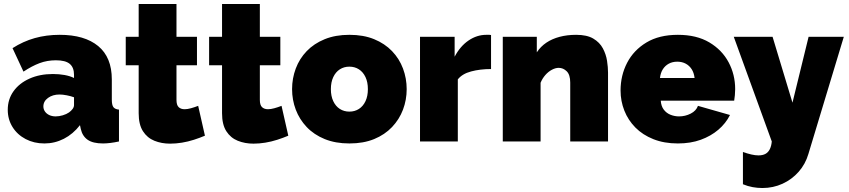

<svg xmlns="http://www.w3.org/2000/svg" viewBox="-20 -711 4265 965"><path d="M19 -159Q19 -212 48 -252.5Q77 -293 128.5 -316Q180 -339 246 -339Q277 -339 304.5 -334Q332 -329 352 -319V-335Q352 -372 330.5 -390Q309 -408 261 -408Q217 -408 178.5 -393.5Q140 -379 98 -351L43 -469Q96 -503 154.5 -519.5Q213 -536 280 -536Q405 -536 473.5 -479.5Q542 -423 542 -312V-210Q542 -183 550 -172.5Q558 -162 578 -160V0Q555 5 534.5 7.5Q514 10 498 10Q447 10 420.5 -8.5Q394 -27 386 -63L382 -82Q347 -37 301 -13.5Q255 10 203 10Q151 10 109 -12Q67 -34 43 -72.5Q19 -111 19 -159ZM327 -146Q338 -154 345 -163.5Q352 -173 352 -183V-222Q336 -228 315.5 -232Q295 -236 279 -236Q245 -236 221.5 -219Q198 -202 198 -176Q198 -162 206 -150.5Q214 -139 228 -132.5Q242 -126 260 -126Q277 -126 295.5 -131.5Q314 -137 327 -146Z M1010 -29Q984 -18 954.5 -8.5Q925 1 894.5 6Q864 11 835 11Q792 11 756 -3.5Q720 -18 698.5 -51.5Q677 -85 677 -142V-383H612V-526H677V-691H867V-526H970V-383H867V-209Q867 -183 878 -172.5Q889 -162 908 -162Q922 -162 940 -167Q958 -172 976 -179Z M1429 -29Q1403 -18 1373.5 -8.5Q1344 1 1313.5 6Q1283 11 1254 11Q1211 11 1175 -3.5Q1139 -18 1117.5 -51.5Q1096 -85 1096 -142V-383H1031V-526H1096V-691H1286V-526H1389V-383H1286V-209Q1286 -183 1297 -172.5Q1308 -162 1327 -162Q1341 -162 1359 -167Q1377 -172 1395 -179Z M1736 10Q1666 10 1612 -12Q1558 -34 1521.5 -72.5Q1485 -111 1466.5 -160Q1448 -209 1448 -263Q1448 -317 1466.5 -366.5Q1485 -416 1521.5 -454Q1558 -492 1612 -514Q1666 -536 1736 -536Q1807 -536 1860.5 -514Q1914 -492 1950.5 -454Q1987 -416 2005.5 -366.5Q2024 -317 2024 -263Q2024 -209 2005.5 -160Q1987 -111 1950.5 -72.5Q1914 -34 1860.5 -12Q1807 10 1736 10ZM1643 -263Q1643 -228 1655 -202.5Q1667 -177 1688 -163.5Q1709 -150 1736 -150Q1763 -150 1784 -163.5Q1805 -177 1817 -202.5Q1829 -228 1829 -263Q1829 -298 1817 -323.5Q1805 -349 1784 -362.5Q1763 -376 1736 -376Q1709 -376 1688 -362.5Q1667 -349 1655 -323.5Q1643 -298 1643 -263Z M2448 -364Q2393 -364 2348 -352Q2303 -340 2281 -312V0H2091V-526H2265V-426Q2293 -479 2335 -507.5Q2377 -536 2424 -536Q2435 -536 2439.5 -536Q2444 -536 2448 -535Z M3036 0H2846V-296Q2846 -335 2828.5 -352.5Q2811 -370 2788 -370Q2772 -370 2754 -360.5Q2736 -351 2721 -334Q2706 -317 2697 -295V0H2507V-526H2678V-448Q2697 -477 2726 -496.5Q2755 -516 2793 -526Q2831 -536 2876 -536Q2930 -536 2962 -517Q2994 -498 3010 -468Q3026 -438 3031 -405.5Q3036 -373 3036 -346Z M3387 10Q3318 10 3264 -11.5Q3210 -33 3173.5 -70Q3137 -107 3118 -155Q3099 -203 3099 -256Q3099 -332 3132 -395.5Q3165 -459 3229 -497.5Q3293 -536 3387 -536Q3481 -536 3545 -498Q3609 -460 3642 -398Q3675 -336 3675 -263Q3675 -248 3673.5 -232.5Q3672 -217 3670 -205H3301Q3303 -177 3316.5 -159.5Q3330 -142 3350.5 -134Q3371 -126 3393 -126Q3424 -126 3451.5 -140Q3479 -154 3488 -179L3649 -133Q3628 -91 3590.5 -59Q3553 -27 3502 -8.5Q3451 10 3387 10ZM3297 -319H3471Q3468 -345 3456.5 -363Q3445 -381 3426.5 -391Q3408 -401 3384 -401Q3360 -401 3341.5 -391Q3323 -381 3311.5 -363Q3300 -345 3297 -319Z M3714 53Q3737 61 3756.5 65.5Q3776 70 3792 70Q3813 70 3827 62.5Q3841 55 3849 39Q3857 23 3859 0L3668 -526H3863L3963 -195L4044 -526H4221L4043 63Q4028 114 3994 152.5Q3960 191 3913 212.5Q3866 234 3812 234Q3787 234 3762.5 229.5Q3738 225 3714 215Z"/></svg>

Font: Raleway Thin Black
Style: Regular
Weight: 900
Version: Version 4.026